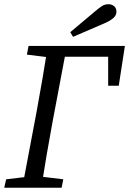

<svg xmlns="http://www.w3.org/2000/svg" viewBox="-23 -887 610 907"><path d="M488 -482H538L567 -670H248L238 -619H524L488 -670V-482ZM-3 0H268L276 -40L152 -55H133L6 -40L-3 0ZM82 0H172C188 -103 206 -207 225 -310L293 -670H203C187 -567 169 -463 150 -360L82 0ZM104 -629 225 -614H237L248 -670H112L104 -629ZM309 -735 322 -713C372 -735 423 -756 473 -778C521 -800 527 -816 527 -833C527 -854 510 -867 490 -867C465 -867 455 -857 422 -830C384 -798 347 -767 309 -735Z"/></svg>

Font: Source Serif 4 Variable
Style: Italic
Weight: 400
Italic angle: -12°
Designer: Frank Grießhammer
Foundry: Adobe Systems Incorporated
Version: Version 4.004;hotconv 1.0.116;makeotfexe 2.5.65601